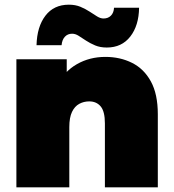

<svg xmlns="http://www.w3.org/2000/svg" viewBox="-20 -800 742 820"><path d="M430 -557Q493 -557 544 -531.5Q595 -506 624.5 -452Q654 -398 654 -312V0H428V-273Q428 -324 410 -345.5Q392 -367 361 -367Q338 -367 318.5 -356.5Q299 -346 287.5 -322Q276 -298 276 -257V0H50V-547H265V-387L222 -433Q254 -495 308.5 -526Q363 -557 430 -557ZM436 -597Q408 -597 386.5 -606Q365 -615 347.5 -626.5Q330 -638 316 -647Q302 -656 288 -656Q269 -656 257 -643Q245 -630 243 -607H136Q138 -686 174 -733Q210 -780 274 -780Q302 -780 323.5 -771Q345 -762 362.5 -750.5Q380 -739 394.5 -730Q409 -721 422 -721Q442 -721 454 -733.5Q466 -746 467 -767H574Q573 -691 536.5 -644Q500 -597 436 -597Z"/></svg>

Font: MOST Montserrat Black
Style: Regular
Weight: 900
Designer: Julieta Ulanovsky
Foundry: Julieta Ulanovsky
Version: Version 8.000;March 11, 2024;FontCreator 15.0.0.2926 64-bit